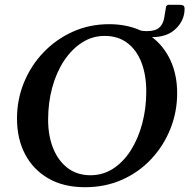

<svg xmlns="http://www.w3.org/2000/svg" viewBox="-20 -772 812 802"><path d="M335 10Q246 10 182.5 -26.5Q119 -63 85 -127.5Q51 -192 51 -277Q51 -356 80 -427Q109 -498 161.5 -553Q214 -608 284 -639.5Q354 -671 436 -671Q510 -671 569 -644Q581 -642 594 -642Q629 -642 645.5 -657Q662 -672 666 -698L674 -746L681 -752H728Q740 -752 745.5 -749Q751 -746 751 -735Q751 -688 715 -652.5Q679 -617 616 -617H615Q665 -579 692.5 -519Q720 -459 720 -383Q720 -305 692 -234.5Q664 -164 612.5 -108.5Q561 -53 490.5 -21.5Q420 10 335 10ZM358 -40Q410 -40 452.5 -67.5Q495 -95 526 -143.5Q557 -192 574 -255.5Q591 -319 591 -390Q591 -458 571 -510.5Q551 -563 512 -592.5Q473 -622 417 -622Q366 -622 323 -594.5Q280 -567 248 -519Q216 -471 198.5 -407.5Q181 -344 181 -272Q181 -204 202.5 -151.5Q224 -99 263.5 -69.5Q303 -40 358 -40Z"/></svg>

Font: Spectral SemiBold
Style: Italic
Weight: 600
Italic angle: -10°
Designer: Jean-Baptiste Levee
Foundry: Production Type
Version: Version 2.001